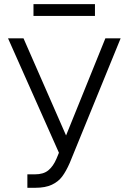

<svg xmlns="http://www.w3.org/2000/svg" viewBox="-20 -891 617 921"><path d="M111.3 -54.7H147.5Q188.5 -54.7 211.9 -74Q235.4 -93.3 251 -129.9L262.7 -158.2L18.6 -707H92.8L296.9 -241.2L485.4 -707H558.6L314.5 -109.4Q296.9 -69.3 278.3 -44.4Q259.8 -19.5 228.8 -4.9Q197.8 9.8 149.4 9.8H111.3ZM435.5 -814.5H140.6V-871.1H435.5Z"/></svg>

Font: Pretendard JP Light
Style: Regular
Weight: 300
Designer: Base glyphs from Inter by Rasmus Andersson; Hangeul glyphs from Noto Sans CJK(Source Han Sans) by Jang Soo-young and Kan
Foundry: Kil Hyung-jin
Version: Version 1.309